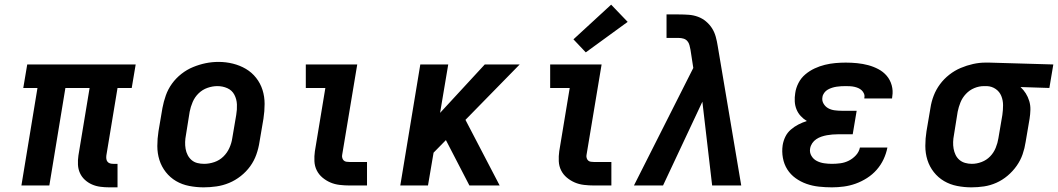

<svg xmlns="http://www.w3.org/2000/svg" viewBox="-20 -797 4546 825"><path d="M450 8Q430 8 411 5.5Q392 3 375 -4.5Q358 -12 344.5 -24.5Q331 -37 323.5 -53.5Q316 -70 315 -89.5Q314 -109 317 -129L365 -419H261L192 0H72L141 -419H80L97 -520H563L546 -419H485L437 -129Q436 -121 437 -114Q438 -107 442 -102Q446 -97 452.5 -95Q459 -93 467 -93H485V8Z M855 8Q824 8 793 2Q762 -4 736.5 -19Q711 -34 692.5 -57.5Q674 -81 665 -109.5Q656 -138 656 -169.5Q656 -201 661 -233L678 -333Q683 -360 692.5 -387Q702 -414 719 -437.5Q736 -461 759.5 -479.5Q783 -498 810 -509Q837 -520 864 -525.5Q891 -531 919 -531Q951 -531 981 -523.5Q1011 -516 1036.5 -501Q1062 -486 1080.5 -462.5Q1099 -439 1108 -410.5Q1117 -382 1117 -350.5Q1117 -319 1112 -287L1095 -187Q1091 -160 1081.5 -133Q1072 -106 1055 -82.5Q1038 -59 1014.5 -40.5Q991 -22 964.5 -11Q938 0 910 4Q882 8 855 8ZM857 -93Q879 -93 901 -100.5Q923 -108 939.5 -124Q956 -140 965.5 -161Q975 -182 978 -203L995 -303Q999 -326 998 -348.5Q997 -371 987 -390Q977 -409 957 -418Q937 -427 914 -427Q893 -427 871.5 -419.5Q850 -412 833.5 -396Q817 -380 808 -359Q799 -338 795 -317L779 -217Q776 -202 775.5 -187Q775 -172 777.5 -157.5Q780 -143 786.5 -130.5Q793 -118 803.5 -109Q814 -100 828 -96.5Q842 -93 857 -93Z M1482 0Q1461 0 1439.5 -2.5Q1418 -5 1399.5 -13Q1381 -21 1365.5 -34Q1350 -47 1341 -65Q1332 -83 1331 -104.5Q1330 -126 1333 -147L1378 -419H1294V-520H1515L1450 -130Q1449 -124 1451 -117.5Q1453 -111 1457.5 -107Q1462 -103 1468.5 -102Q1475 -101 1482 -101H1557V0Z M1700 0 1786 -520H1906L1871 -312L2063 -520H2213L1980 -282L2127 0H1997L1896 -195L1843 -141L1819 0Z M2532 0Q2511 0 2489.5 -2.5Q2468 -5 2449.5 -13Q2431 -21 2415.5 -34Q2400 -47 2391 -65Q2382 -83 2381 -104.5Q2380 -126 2383 -147L2428 -419H2344V-520H2565L2500 -130Q2499 -124 2501 -117.5Q2503 -111 2507.5 -107Q2512 -103 2518.5 -102Q2525 -101 2532 -101H2607V0ZM2497 -572 2444 -628 2606 -777 2677 -703Z M2704 0 2959 -505 2947 -583Q2947 -583 2947 -583Q2947 -583 2947 -583Q2947 -583 2947 -583Q2947 -583 2947 -583Q2945 -593 2942.5 -603Q2940 -613 2933.5 -620.5Q2927 -628 2917 -631Q2907 -634 2896 -634H2844V-735H2896Q2918 -735 2939 -733.5Q2960 -732 2979 -725Q2998 -718 3013.5 -705Q3029 -692 3039.5 -675.5Q3050 -659 3055.5 -639Q3061 -619 3064 -599L3165 0H3040L2998 -360L2829 0Z M3555 8Q3527 8 3499 5Q3471 2 3445.5 -7Q3420 -16 3398.5 -31.5Q3377 -47 3363 -69Q3349 -91 3344 -118.5Q3339 -146 3343 -173Q3346 -192 3354.5 -209.5Q3363 -227 3378 -240Q3393 -253 3410.5 -262Q3428 -271 3447 -277Q3432 -286 3420.5 -298.5Q3409 -311 3402.5 -327Q3396 -343 3395 -361Q3394 -379 3397 -397Q3400 -419 3411 -440.5Q3422 -462 3440.5 -477.5Q3459 -493 3480.5 -503Q3502 -513 3524.5 -518.5Q3547 -524 3569.5 -526Q3592 -528 3614 -528Q3639 -528 3663.5 -525.5Q3688 -523 3710.5 -517Q3733 -511 3754 -500Q3775 -489 3790 -471.5Q3805 -454 3811.5 -430.5Q3818 -407 3814 -383Q3814 -381 3813.5 -379Q3813 -377 3813 -374H3694Q3694 -375 3694 -376Q3694 -377 3694 -377Q3696 -386 3692.5 -394.5Q3689 -403 3682.5 -409Q3676 -415 3668 -418.5Q3660 -422 3651 -424Q3642 -426 3632.5 -426.5Q3623 -427 3614 -427Q3604 -427 3594.5 -426.5Q3585 -426 3575 -424.5Q3565 -423 3555.5 -420Q3546 -417 3537 -412Q3528 -407 3521.5 -398Q3515 -389 3514 -380Q3511 -365 3518.5 -352Q3526 -339 3538.5 -332Q3551 -325 3566.5 -323Q3582 -321 3597 -321H3661L3644 -220H3580Q3568 -220 3556.5 -219Q3545 -218 3533.5 -216Q3522 -214 3510 -210Q3498 -206 3487.5 -199Q3477 -192 3470 -181.5Q3463 -171 3461 -159Q3458 -142 3466.5 -127.5Q3475 -113 3489.5 -105.5Q3504 -98 3521 -95.5Q3538 -93 3555 -93Q3573 -93 3591.5 -95.5Q3610 -98 3627 -106.5Q3644 -115 3657.5 -129.5Q3671 -144 3675 -163H3793Q3788 -137 3776.5 -112.5Q3765 -88 3747 -67.5Q3729 -47 3705.5 -32Q3682 -17 3657 -8Q3632 1 3606 4.5Q3580 8 3555 8Z M4154 8Q4123 8 4092.5 2Q4062 -4 4036.5 -19Q4011 -34 3992.5 -57.5Q3974 -81 3965 -109.5Q3956 -138 3956 -170Q3956 -202 3961 -233L3978 -333Q3982 -360 3992 -386Q4002 -412 4019 -435Q4036 -458 4059 -476Q4082 -494 4108 -505Q4134 -516 4161 -522Q4188 -528 4214 -528Q4219 -528 4223 -528Q4227 -528 4231 -528L4506 -520L4489 -419L4365 -423Q4378 -411 4387.5 -396Q4397 -381 4402.5 -363Q4408 -345 4407.5 -325.5Q4407 -306 4404 -287L4387 -187Q4383 -160 4374 -134Q4365 -108 4348.5 -84.5Q4332 -61 4309.5 -42Q4287 -23 4261 -11.5Q4235 0 4208 4Q4181 8 4154 8ZM4156 -93Q4177 -93 4198 -101Q4219 -109 4234.5 -125Q4250 -141 4258.5 -162Q4267 -183 4270 -203L4287 -303Q4290 -324 4290 -345Q4290 -366 4282.5 -384.5Q4275 -403 4258.5 -414.5Q4242 -426 4221 -427H4214Q4213 -427 4211 -427Q4209 -427 4208 -427Q4187 -427 4166.5 -418.5Q4146 -410 4130.5 -393.5Q4115 -377 4107 -357Q4099 -337 4095 -317L4079 -217Q4076 -202 4075.5 -187Q4075 -172 4077.5 -158Q4080 -144 4086 -131.5Q4092 -119 4102.5 -110Q4113 -101 4127 -97Q4141 -93 4156 -93Z"/></svg>

Font: Iosevka Etoile Oblique
Style: Bold
Weight: 700
Italic angle: -9°
Designer: Belleve Invis
Foundry: Belleve Invis
Version: Version 15.5.2; ttfautohint (v1.8.4)